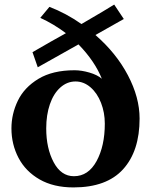

<svg xmlns="http://www.w3.org/2000/svg" viewBox="-20 -809 660 839"><path d="M590 -291Q590 -149 518 -69.5Q446 10 301 10Q214 10 153 -25Q92 -60 61 -119Q30 -178 30 -248Q30 -311 58 -369Q86 -427 148 -464.5Q210 -502 306 -502Q336 -502 370.5 -492Q405 -482 425 -465Q394 -542 323 -615L145 -515L122 -581Q210 -632 268 -664Q215 -704 156 -731L196 -779Q269 -751 336 -704Q446 -768 479 -789L521 -726L397 -656Q488 -577 539 -480Q590 -383 590 -291ZM438 -269Q438 -317 421.5 -359.5Q405 -402 375.5 -427.5Q346 -453 310 -453Q273 -453 243.5 -426.5Q214 -400 198 -353.5Q182 -307 182 -248Q182 -161 214.5 -100Q247 -39 303 -39Q366 -39 402 -105Q438 -171 438 -269Z"/></svg>

Font: Trirong Bold
Style: Regular
Weight: 700
Designer: Katatrad Team
Foundry: CadsonDemak
Version: Version 1.000